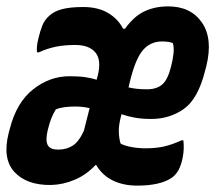

<svg xmlns="http://www.w3.org/2000/svg" viewBox="-41 -570 675 602"><path d="M220 -548Q266 -548 297.5 -529.5Q329 -511 345 -480H351Q379 -519 412 -534.5Q445 -550 486 -550Q557 -550 592 -499.5Q627 -449 606 -363Q605 -359 604 -355.5Q603 -352 602 -348Q580 -260 535.5 -228.5Q491 -197 433 -197Q403 -197 379.5 -201.5Q356 -206 340 -212L338 -204Q331 -177 331.5 -157Q332 -137 337 -120Q349 -113 371 -109Q393 -105 415 -105Q449 -105 474.5 -111Q500 -117 528 -130H534Q537 -102 532 -77Q523 -28 495 -11Q459 12 389 12Q346 12 313 -4Q280 -20 261 -52L259 -53Q230 -22 193.5 -6.5Q157 9 119 10Q43 11 4.5 -30.5Q-34 -72 -14 -152L-10 -167Q11 -249 63 -290Q115 -331 177 -331Q206 -331 226.5 -328Q247 -325 262 -320L265 -331Q278 -381 258.5 -405Q239 -429 195 -429Q161 -429 134 -423.5Q107 -418 81 -406H75Q74 -416 75 -426Q76 -436 80 -452Q85 -473 92 -490.5Q99 -508 114 -521Q129 -535 154.5 -541.5Q180 -548 220 -548ZM366 -313 362 -296Q386 -290 420 -290Q450 -290 467.5 -305Q485 -320 495 -360Q501 -383 503 -402Q505 -421 501 -435Q493 -438 484.5 -439Q476 -440 467 -440Q430 -440 406.5 -412Q383 -384 366 -313ZM140 -101H143Q167 -101 186.5 -113Q206 -125 222 -160L240 -231Q218 -236 195 -236Q177 -236 161.5 -234Q146 -232 134 -227Q118 -201 110 -167L108 -159Q101 -128 109 -114.5Q117 -101 140 -101Z"/></svg>

Font: Recursive Mn Csl St
Style: Bold Italic
Weight: 700
Italic angle: -15°
Monospace: yes
Version: Version 1.079;hotconv 1.0.112;makeotfexe 2.5.65598; ttfautoh